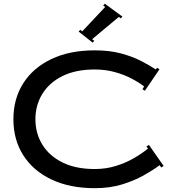

<svg xmlns="http://www.w3.org/2000/svg" viewBox="-20 -973 915 1003"><path d="M399.3 -817.5 409.5 -809 529.3 -936.5 519.1 -944.1 527.6 -953.5 619.4 -886.3 610.9 -877 600.7 -884.6 461.3 -768.2 472.4 -759.7 463.9 -750.3 390.8 -808.1ZM165 -350Q165 -276 201.5 -217Q238 -158 307 -124Q376 -90 475 -90Q533 -90 585 -106Q637 -122 680 -147Q723 -172 753 -197L745 -208L758 -216L835 -106L822 -98L814 -110Q779 -84 730 -56.5Q681 -29 617.5 -9.5Q554 10 475 10Q344 10 248.5 -35.5Q153 -81 101.5 -162Q50 -243 50 -350Q50 -457 101.5 -538Q153 -619 248.5 -664.5Q344 -710 475 -710Q553 -710 613.5 -693.5Q674 -677 719 -653.5Q764 -630 794 -610L800 -619L813 -611L737 -499L724 -507L733 -521Q708 -541 669.5 -561.5Q631 -582 581.5 -596Q532 -610 475 -610Q376 -610 307 -576Q238 -542 201.5 -483Q165 -424 165 -350Z"/></svg>

Font: Copperplate CC
Style: Regular
Weight: 400
Designer: indestructible type*
Foundry: Cowboy Collective
Version: Version 1.000